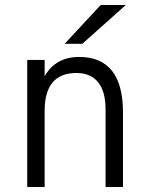

<svg xmlns="http://www.w3.org/2000/svg" viewBox="-20 -752 600 772"><path d="M89.5 0V-511H159.5V-445.5Q204 -523 298 -523Q474.5 -523 474.5 -300V0H404.5V-312.5Q404.5 -384 374.5 -421.2Q344.5 -458.5 287.5 -458.5Q159.5 -458.5 159.5 -306.5V0ZM240 -576 385 -732H486L311 -576Z"/></svg>

Font: Overpass Light
Style: Regular
Weight: 300
Designer: Delve Withrington, Dave Bailey, Thomas Jockin
Foundry: Delve Fonts LLC
Version: Version 4.000; ttfautohint (v1.8.3)